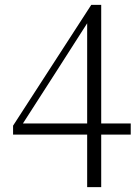

<svg xmlns="http://www.w3.org/2000/svg" viewBox="-20 -754 580 793"><path d="M340 19H398V-734H357L34 -235V-198H520V-244H70V-256L63 -226L216 -464L367 -700L330 -682H340V-214Z"/></svg>

Font: Source Han Serif CN VF
Style: Regular
Weight: 250
Designer: Ryoko NISHIZUKA 西塚涼子 (kana & ideographs); Frank Grießhammer (Latin, Greek & Cyrillic); Wenlong ZHANG 张文龙 (bopomofo); San
Foundry: Adobe
Version: Version 2.002;hotconv 1.1.0;makeotfexe 2.6.0